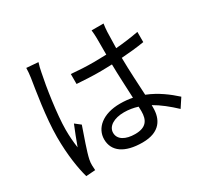

<svg xmlns="http://www.w3.org/2000/svg" viewBox="-162 -994 1325 1254"><g transform="rotate(-30 500.0 -367.0)"><path d="M446 -120C446 -169 499 -201 574 -201C610 -201 644 -195 676 -185C677 -172 677 -160 677 -150C677 -84 652 -41 568 -41C496 -41 446 -69 446 -120ZM749 -770H659C661 -753 663 -726 663 -709V-585C632 -584 600 -583 569 -583C509 -583 456 -586 399 -591V-516C458 -512 510 -509 567 -509C599 -509 631 -510 663 -511C664 -429 670 -331 673 -254C644 -260 613 -263 580 -263C449 -263 374 -196 374 -112C374 -22 448 31 582 31C717 31 755 -48 755 -130C755 -137 755 -144 755 -151C806 -122 856 -82 906 -35L950 -102C898 -149 833 -199 752 -231C748 -315 741 -415 740 -516C800 -520 858 -526 913 -535V-612C860 -602 801 -594 740 -589C741 -636 742 -683 743 -710C744 -730 746 -750 749 -770ZM255 -764 167 -771C167 -750 164 -723 161 -700C148 -617 115 -426 115 -279C115 -144 133 -34 153 37L223 32C222 21 221 7 221 -3C220 -15 222 -34 225 -48C235 -97 272 -199 296 -269L255 -301C238 -260 214 -199 198 -154C191 -203 188 -245 188 -293C188 -405 218 -603 238 -696C241 -714 249 -747 255 -764Z"/></g></svg>

Font: Source Han Sans HK
Style: Regular
Weight: 400
Designer: Ryoko NISHIZUKA 西塚涼子 (kana, bopomofo & ideographs); Paul D. Hunt (Latin, Greek & Cyrillic); Sandoll Communications 산돌커뮤니
Foundry: Adobe
Version: Version 2.000;hotconv 1.0.107;makeotfexe 2.5.65593